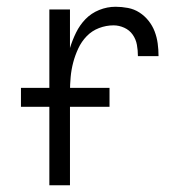

<svg xmlns="http://www.w3.org/2000/svg" viewBox="-20 -548 540 568"><path d="M126 0V-520H187V-406Q194 -429 205 -451.5Q216 -474 233 -491.5Q250 -509 273.5 -518.5Q297 -528 322 -528Q340 -528 358.5 -524.5Q377 -521 392.5 -511Q408 -501 419.5 -486.5Q431 -472 437.5 -455Q444 -438 446.5 -419.5Q449 -401 449 -382H388Q388 -399 385 -415.5Q382 -432 372.5 -445.5Q363 -459 347.5 -466Q332 -473 316 -473Q294 -473 273 -465Q252 -457 236.5 -441Q221 -425 211.5 -404.5Q202 -384 196.5 -363Q191 -342 189 -320Q187 -298 187 -276V0ZM42 -232V-288H304V-232Z"/></svg>

Font: Iosevka SS18 Light
Style: Regular
Weight: 300
Monospace: yes
Designer: Belleve Invis
Foundry: Belleve Invis
Version: Version 25.1.1; ttfautohint (v1.8.4)